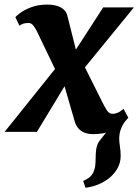

<svg xmlns="http://www.w3.org/2000/svg" viewBox="-52 -588 616 856"><path d="M329 249 319 218.5Q341 209.5 352.2 197.5Q363.5 185.5 368.5 168.5Q373.5 154 373.8 136.2Q374 118.5 375 98.5Q375.5 60 393.8 37.2Q412 14.5 427 -5L508 -49.5Q493.5 -31 486.5 -11.5Q479.5 8 479.5 30.5Q479.5 45 482.8 66Q486 87 486 107Q486 137 471.8 162.5Q457.5 188 433 207.5Q411.5 224 385 234.8Q358.5 245.5 329 249ZM364.5 10Q341 10 324.8 3.5Q308.5 -3 298.2 -14.8Q288 -26.5 282.5 -42L218 -264.5L268.5 -257.5L112.5 0H-31.5L233.5 -330.5L221 -222.5L113 -447.5Q106.5 -461 97.2 -473.2Q88 -485.5 75.5 -485.5Q61.5 -485.5 52.8 -482.8Q44 -480 34.5 -473.5L16.5 -511.5Q21 -517.5 39.2 -531Q57.5 -544.5 88 -556Q118.5 -567.5 159 -567.5Q183.5 -567.5 202.2 -561.8Q221 -556 232.8 -545Q244.5 -534 248 -519L302 -304.5L251.5 -313L408 -555H545L286 -238L298 -345L403 -135Q413 -114.5 423.5 -97.5Q434 -80.5 450 -80.5Q458.5 -80.5 469.8 -84.2Q481 -88 499 -102.5L520 -63.5Q516 -57 497.8 -39Q479.5 -21 446.2 -5.5Q413 10 364.5 10Z"/></svg>

Font: Merriweather ExtraBold
Style: Italic
Weight: 800
Italic angle: -7.8°
Version: Version 2.101